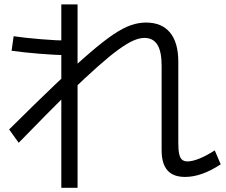

<svg xmlns="http://www.w3.org/2000/svg" viewBox="-20 -802 1040 883"><path d="M831 11.7Q776.6 11.7 750 -18.7Q723.3 -49 723.3 -111.7V-500.3Q723.3 -565 703.8 -596.3Q684.3 -627.6 644.3 -627.6Q621 -627.6 592.7 -615.1Q564.3 -602.6 524.3 -573.6Q484.3 -544.6 429 -495.4Q373.7 -446.3 297.3 -372.9H290.7Q245.3 -328 189.3 -271.3Q133.4 -214.6 66 -145.3L22 -206.7Q146 -329.7 236.2 -415.7Q326.3 -501.7 390.7 -557Q455 -612.4 500.8 -643.2Q546.7 -674 582.2 -686.2Q617.7 -698.3 651 -698.3Q724 -698.3 762 -652.2Q800 -606 800 -518.3V-144.4Q800 -112 804.2 -93.5Q808.3 -75 817.5 -67.4Q826.7 -59.7 842.3 -59.7Q864.3 -59.7 896.5 -72.5Q928.7 -85.4 967.6 -110.4L995 -46.3Q949.7 -16.6 909.3 -2.5Q869 11.7 831 11.7ZM262 61.7V-781.7H336.7V61.7ZM286.7 -548.6Q262 -548.6 228.7 -550.3Q195.3 -552 159.5 -555Q123.7 -558 90.7 -561.5Q57.7 -565 33.3 -568.6L42.7 -635.4Q66.7 -631.7 99.5 -628.2Q132.3 -624.7 167.7 -621.7Q203 -618.7 236.2 -617Q269.3 -615.4 294 -615.4Z"/></svg>

Font: M PLUS 2 Thin
Style: Regular
Weight: 100
Designer: Coji Morishita
Foundry: UNDERFOREST DESIGN
Version: Version 1.001